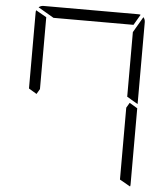

<svg xmlns="http://www.w3.org/2000/svg" viewBox="-62 -1055 941 1083"><g transform="rotate(5 408.0 -514.0)"><path d="M161 -735V-531L144 -502L99 -529V-959Q99 -968 101 -972L161 -938ZM672 -498 717 -471V-41Q717 -32 715 -28L655 -62V-265V-469ZM717 -959V-500V-495L682 -515L671 -522L655 -531V-735V-897L707 -986Q717 -974 717 -959ZM202 -938 113 -990Q125 -1000 140 -1000H408H676Q686 -1000 690 -998L655 -938H408Z"/></g></svg>

Font: DSEG7 Modern
Style: Light
Weight: 300
Designer: Keshikan(Twitter:@keshinomi_88pro)
Version: Version 0.46